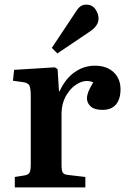

<svg xmlns="http://www.w3.org/2000/svg" viewBox="-20 -810 551 830"><path d="M44 0V-45L88 -52Q103 -55 108 -64.5Q113 -74 113 -100V-394Q113 -427 107.5 -439.5Q102 -452 79 -455L36 -461L41 -508L217 -519L229 -511L235 -416H238Q262 -469 302 -497.5Q342 -526 390 -526Q441 -526 471 -498Q501 -470 501 -424Q501 -382 481.5 -358.5Q462 -335 423 -335Q389 -335 372.5 -349.5Q356 -364 356 -385Q356 -398 362 -413.5Q368 -429 383 -454Q353 -467 321 -451Q289 -435 267.5 -399.5Q246 -364 246 -316V-98Q246 -75 250.5 -65.5Q255 -56 272 -54L349 -45V0ZM228 -579 204 -603 307 -758Q318 -776 328.5 -783Q339 -790 352 -790Q379 -790 392.5 -770Q406 -750 406 -730Q406 -714 396.5 -700Q387 -686 369 -674Z"/></svg>

Font: Literata 36pt SemiBold
Style: Regular
Weight: 600
Designer: Latin by Veronika Burian and Jose Scaglione. Greek by Irene Vlachou. Cyrillic by Vera Evstafieva.
Foundry: TypeTogether
Version: Version 3.002